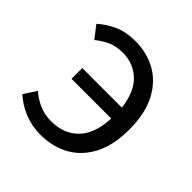

<svg xmlns="http://www.w3.org/2000/svg" viewBox="-155 -682 820 820"><g transform="rotate(45 255.0 -272.0)"><path d="M204 13Q152 13 106.5 -5.5Q61 -24 27 -55L64 -112Q90 -89 123 -74.5Q156 -60 196 -60Q272 -60 318.5 -107.5Q365 -155 369 -250H129V-315H368Q358 -400 314 -442Q270 -484 205 -484Q164 -484 134.5 -470Q105 -456 81 -436L38 -491Q66 -517 108 -537Q150 -557 210 -557Q278 -557 334 -526Q390 -495 423.5 -431.5Q457 -368 457 -271Q457 -176 424 -113Q391 -50 334 -18.5Q277 13 204 13Z"/></g></svg>

Font: Chocolate Classical Sans
Style: Regular
Weight: 400
Designer: 田海東、宇文滿月
Foundry: Moonlit Owen
Version: Version 1.001